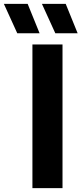

<svg xmlns="http://www.w3.org/2000/svg" viewBox="-106 -969 420 989"><path d="M61 0V-740H216V0ZM179 -797.5 110 -949H232.5L294 -797.5ZM-17 -797.5 -86 -949H36.5L98 -797.5Z"/></svg>

Font: Encode Sans SemiCondensed
Style: Bold
Weight: 700
Width: 4
Designer: Multiple Designers
Foundry: Impallari Type
Version: Version 3.002